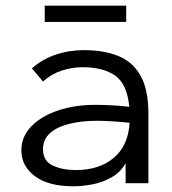

<svg xmlns="http://www.w3.org/2000/svg" viewBox="-20 -643 603 674"><path d="M238 11Q150 11 102.5 -24.5Q55 -60 55 -115Q55 -164 90.5 -200Q126 -236 184.5 -255.5Q243 -275 314 -275Q340 -275 370.5 -273.5Q401 -272 434 -268Q426 -348 384.5 -377.5Q343 -407 269 -407Q232 -407 196 -395Q160 -383 131 -357L92 -403Q128 -435 175 -451Q222 -467 275 -467Q343 -467 394 -447Q445 -427 473 -378Q501 -329 501 -243V0H421V-70Q402 -37 370 -19.5Q338 -2 303 4.5Q268 11 238 11ZM131 -119Q131 -78 165 -62Q199 -46 246 -46Q328 -46 379 -88.5Q430 -131 435 -212Q407 -215 376.5 -217Q346 -219 321 -219Q267 -219 224 -208.5Q181 -198 156 -176Q131 -154 131 -119ZM137 -566V-623H423V-566Z"/></svg>

Font: Inconsolata SemiExpanded
Style: Regular
Weight: 400
Width: 6
Monospace: yes
Designer: Raph Levien, Cyreal, Brenton Simpson
Foundry: Raph Levien, Cyreal, Google
Version: Version 3.100; ttfautohint (v1.8.4.7-5d5b)